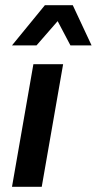

<svg xmlns="http://www.w3.org/2000/svg" viewBox="-20 -716 371 736"><path d="M26 0 108 -470H222L140 0ZM26 -542 152 -696H259L331 -542H250L201 -635L120 -542Z"/></svg>

Font: Gantari SemiBold
Style: Italic
Weight: 600
Italic angle: -10°
Designer: Anugrah Pasau
Foundry: Lafontype
Version: Version 1.000